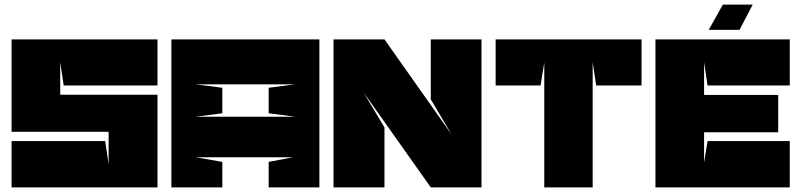

<svg xmlns="http://www.w3.org/2000/svg" viewBox="-20 -809 3462 829"><path d="M30 -639H660V-440H255L240 -540V-400H660V0H30V-200H434L449 -100V-240H30V-639Z M940 -430V-320L825 -305H1255L1140 -320V-430L1255 -445H825ZM1359 -639V0H1140V-110L1245 -130H825L940 -110V0H720V-639Z M1840 -380V-639H2059V0H1840L1549 -411L1640 -259V0H1420V-639H1640L1930 -228Z M2330 0V-539L2314 -440H2120V-639H2750V-440H2554L2539 -541V0H2330Z M3101 -789H3230L3173 -680H3040ZM3035 -200H3390V0H2810V-639H3390V-440H3035L3020 -540V-399H3340V-238H3020V-107Z"/></svg>

Font: Banana Brick
Style: Regular
Weight: 400
Designer: artmaker
Foundry: artmaker
Version: Version 4.000 2011 initial release